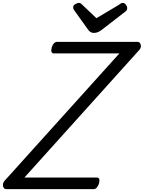

<svg xmlns="http://www.w3.org/2000/svg" viewBox="-77 -1310 996 1330"><path d="M-33 0Q-45 0 -51.5 -9.5Q-58 -19 -56.5 -33Q-55 -47 -45 -58L750 -940H295Q284 -940 280 -950Q276 -960 281 -980Q287 -1000 297 -1010Q307 -1020 318 -1020H876Q893 -1020 898 -1000Q903 -980 887 -963L92 -80H595Q606 -80 610 -70.5Q614 -61 609 -40Q603 -21 593.5 -10.5Q584 0 573 0ZM773 -1290Q785 -1290 794.5 -1278Q804 -1266 804 -1255Q804 -1245 801 -1240Q798 -1235 793 -1231L630 -1105Q615 -1093 601.5 -1087.5Q588 -1082 572 -1082Q559 -1082 548.5 -1089Q538 -1096 530 -1109L437 -1239Q432 -1246 431 -1251.5Q430 -1257 430 -1261Q430 -1273 444.5 -1281.5Q459 -1290 469 -1290Q479 -1290 484 -1285Q489 -1280 496 -1274L591 -1184L744 -1275Q750 -1279 757.5 -1284.5Q765 -1290 773 -1290Z"/></svg>

Font: Playwrite IN
Style: Regular
Weight: 400
Designer: Veronika Burian, José Scaglione
Foundry: TypeTogether
Version: Version 1.002